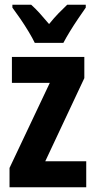

<svg xmlns="http://www.w3.org/2000/svg" viewBox="-20 -786 400 806"><path d="M342 0H20V-81L189 -438H30V-547H334V-458L170 -109H342ZM126 -606Q117 -625 100.5 -652.5Q84 -680 65.5 -707Q47 -734 32 -754V-766H111Q128 -751 147 -730Q166 -709 186 -685Q208 -712 225.5 -730Q243 -748 262 -766H340V-754Q326 -734 308 -707.5Q290 -681 273.5 -654Q257 -627 246 -606Z"/></svg>

Font: Noto Sans Khmer UI ExtraCondensed
Style: Bold
Weight: 700
Width: 2
Designer: Danh Hong and the Monotype Design Team
Foundry: Monotype Imaging Inc.
Version: Version 2.002; ttfautohint (v1.8.4.7-5d5b)